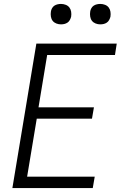

<svg xmlns="http://www.w3.org/2000/svg" viewBox="-20 -957 640 977"><path d="M43 0 165 -735H574L565 -677H220L176 -411H458L448 -353H167L118 -58H462L452 0ZM490 -833Q478 -833 466.5 -837.5Q455 -842 448 -851Q441 -860 439 -872.5Q437 -885 439 -898Q440 -906 444.5 -914.5Q449 -923 456.5 -928Q464 -933 473 -935Q482 -937 490 -937Q503 -937 514.5 -932.5Q526 -928 533 -919Q540 -910 542 -897.5Q544 -885 542 -872Q540 -864 535.5 -855.5Q531 -847 523.5 -842Q516 -837 507.5 -835Q499 -833 490 -833ZM290 -833Q278 -833 266.5 -837.5Q255 -842 248 -851Q241 -860 239 -872.5Q237 -885 239 -898Q240 -906 244.5 -914.5Q249 -923 256.5 -928Q264 -933 273 -935Q282 -937 290 -937Q303 -937 314.5 -932.5Q326 -928 333 -919Q340 -910 342 -897.5Q344 -885 342 -872Q340 -864 335.5 -855.5Q331 -847 323.5 -842Q316 -837 307.5 -835Q299 -833 290 -833Z"/></svg>

Font: Iosevka Curly Light Extended
Style: Italic
Weight: 300
Width: 7
Italic angle: -9°
Monospace: yes
Designer: Belleve Invis
Foundry: Belleve Invis
Version: Version 11.1.0; ttfautohint (v1.8.3)